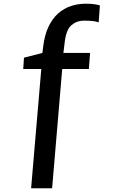

<svg xmlns="http://www.w3.org/2000/svg" viewBox="-20 -843 620 1037"><path d="M148 174 203 -470.5H105.5L109.5 -531.5L209 -557L213 -589.5Q220.5 -654 241.8 -698.5Q263 -743 294.2 -770.5Q325.5 -798 363.5 -810.5Q401.5 -823 443.5 -823Q476 -823 495 -819.5Q514 -816 519.5 -813.5L513 -722Q505.5 -726 485.2 -728.8Q465 -731.5 432.5 -731.5Q394.5 -731.5 366 -707.2Q337.5 -683 329.5 -615.5L322.5 -557H466.5L460 -470.5H316L261.5 174Z"/></svg>

Font: Koeln Type Sans
Style: Regular
Weight: 400
Designer: Eben Sorkin
Foundry: Eben Sorkin
Version: Version 2.001